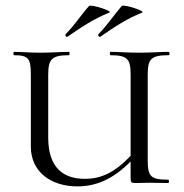

<svg xmlns="http://www.w3.org/2000/svg" viewBox="-20 -653 657 685"><path d="M221 -522C264 -552 314 -586 370 -608C385 -613 306 -638 298 -632C271 -602 246 -563 215 -532C211 -529 215 -519 221 -522ZM338 -522C381 -552 431 -586 487 -608C502 -613 423 -638 415 -632C388 -602 363 -563 332 -532C328 -529 332 -519 338 -522ZM582 -456C586 -456 586 -468 582 -468C554 -468 517 -465 478 -465C437 -465 402 -468 374 -468C371 -468 371 -456 374 -456C436 -456 446 -442 446 -385V-97C388 -36 339 -15 283 -15C206 -15 152 -54 152 -163V-385C152 -442 164 -456 226 -456C229 -456 229 -468 226 -468C199 -468 163 -465 122 -465C88 -465 55 -468 30 -468C27 -468 27 -456 30 -456C82 -456 90 -444 90 -387V-130C90 -39 163 12 256 12C323 12 384 -14 446 -77V-19C446 -2 448 0 465 0C480 0 493 -1 515 -1C538 -1 558 0 580 0C584 0 584 -12 580 -12C518 -12 507 -23 507 -81V-387C507 -444 520 -456 582 -456Z"/></svg>

Font: Cormorant SC
Style: Regular
Weight: 400
Designer: Christian Thalmann (Catharsis Fonts)
Version: Version 1.000;PS 001.000;hotconv 1.0.70;makeotf.lib2.5.58329